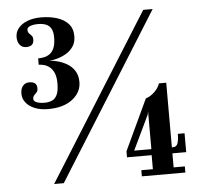

<svg xmlns="http://www.w3.org/2000/svg" viewBox="-51 -759 844 811"><g transform="rotate(-5 371.0 -353.0)"><path d="M149 -317.5Q116 -317.5 91.8 -327.5Q67.5 -337.5 54.5 -354.5Q41.5 -371.5 41.5 -392Q41.5 -413 51.5 -425Q61.5 -437 78.5 -437Q95 -437 103 -430.2Q111 -423.5 111 -409Q111 -398 105.8 -392.2Q100.5 -386.5 95 -381Q89.5 -375.5 89.5 -365Q89.5 -356 102.5 -350.8Q115.5 -345.5 135.5 -345.5Q152 -345.5 166 -350.8Q180 -356 188.5 -372.8Q197 -389.5 197 -422.5Q197 -449.5 189.8 -466.2Q182.5 -483 171.2 -492Q160 -501 147.5 -504.2Q135 -507.5 125 -507.5V-534.5Q135.5 -534.5 148.5 -536.8Q161.5 -539 173.2 -546.8Q185 -554.5 192.5 -571.5Q200 -588.5 200 -617.5Q200 -641 192.2 -654.5Q184.5 -668 170.5 -673.5Q156.5 -679 137.5 -679Q117 -679 103.8 -673.8Q90.5 -668.5 90.5 -659.5Q90.5 -648.5 95.8 -643.2Q101 -638 106.2 -632.5Q111.5 -627 111.5 -616Q111.5 -601 103.5 -593.8Q95.5 -586.5 79 -586.5Q62 -586.5 52 -599Q42 -611.5 42 -632Q42 -653 55.5 -669.8Q69 -686.5 93.8 -696.2Q118.5 -706 152 -706Q188 -706 218.5 -696.8Q249 -687.5 267.2 -667.5Q285.5 -647.5 285.5 -615Q285.5 -588.5 273.2 -570.8Q261 -553 242.2 -542.2Q223.5 -531.5 204.2 -526.2Q185 -521 170.5 -520.5Q185.5 -520 205.8 -514.8Q226 -509.5 245.2 -498.5Q264.5 -487.5 277.2 -468.2Q290 -449 290 -420Q290 -376.5 252 -347Q214 -317.5 149 -317.5ZM146 0 585 -700H625L187 0ZM518 0V-26H567V-85.5H462.5V-111L563.5 -326.5Q582.5 -332 600.2 -348.8Q618 -365.5 624 -385H655V-111H660Q675 -111 680 -125.8Q685 -140.5 685 -165.5H713.5V-85.5H655V-26H702.5V0ZM494 -108.5 489.5 -111H568V-272L565.5 -258Z"/></g></svg>

Font: Imbue Thin 10pt Medium
Style: Regular
Weight: 500
Version: Version 1.102